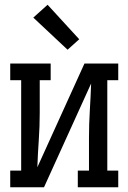

<svg xmlns="http://www.w3.org/2000/svg" viewBox="-20 -787 540 807"><path d="M23 0V-70H69V-450H23V-520H193V-450H147V-312Q147 -255 143 -198Q139 -141 137 -84L335 -520H477V-450H431V-70H477V0H307V-70H354V-208Q354 -265 357.5 -322Q361 -379 363 -436L165 0ZM264 -578 120 -713 180 -767 313 -622Z"/></svg>

Font: Iosevka Gothic
Style: Regular
Weight: 400
Monospace: yes
Designer: Belleve Invis
Foundry: Belleve Invis
Version: Version 15.5.1; ttfautohint (v1.8.4)